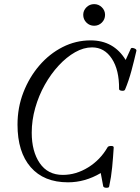

<svg xmlns="http://www.w3.org/2000/svg" viewBox="-20 -872 682 932"><path d="M510 33Q509 40 496 39.5Q483 39 481 32L469 -32Q393 13 310 13Q193 13 129 -60.5Q65 -134 65 -267Q65 -350 93.5 -423.5Q122 -497 171 -554Q220 -611 284 -643.5Q348 -676 420 -676Q532 -676 590 -581L615 -636Q618 -642 631 -637.5Q644 -633 642 -625Q631 -577 618 -528.5Q605 -480 587 -437Q584 -430 571 -431.5Q558 -433 558 -440Q559 -532 523 -587Q487 -642 427 -642Q386 -642 344.5 -618.5Q303 -595 265 -554Q227 -513 197.5 -460.5Q168 -408 151 -348Q134 -288 134 -228Q134 -137 173 -80Q212 -23 285 -23Q349 -23 408 -59.5Q467 -96 502 -157Q505 -163 518.5 -163.5Q532 -164 532 -156Q529 -108 524.5 -60.5Q520 -13 510 33ZM437 -747Q415 -747 399.5 -762.5Q384 -778 384 -800Q384 -821 399.5 -836.5Q415 -852 437 -852Q459 -852 474.5 -836.5Q490 -821 490 -800Q490 -778 474.5 -762.5Q459 -747 437 -747Z"/></svg>

Font: Junicode Two Beta Condensed
Style: Italic
Weight: 400
Width: 3
Italic angle: -9°
Version: Version 1.053; ttfautohint (v1.8.4)